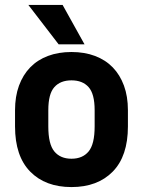

<svg xmlns="http://www.w3.org/2000/svg" viewBox="-20 -750 580 779"><path d="M270 9Q164 9 102.5 -53.8Q41 -116.6 41 -237V-303Q41 -358.6 57 -402.4Q73.1 -446.2 102.5 -476.6Q132 -507 174.5 -523Q217 -539 270 -539Q323.1 -539 365.5 -523Q408 -507 437.5 -476.6Q466.9 -446.2 483 -402.4Q499 -358.6 499 -303V-237Q499 -116.6 437.5 -53.8Q376 9 270 9ZM270 -106Q315 -106 339.5 -135.5Q364 -165 364 -237V-303Q364 -369 339.5 -396.5Q315 -424 270 -424Q225 -424 200.5 -396.5Q176 -369 176 -303V-237Q176 -165 200.5 -135.5Q225 -106 270 -106ZM95 -730H234L323 -570H218Z"/></svg>

Font: Golos UI VF
Style: Regular
Weight: 400
Designer: A.Korolkova, Vitaly Kuzmin
Foundry: ParaType Ltd
Version: Version 2.000